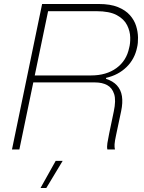

<svg xmlns="http://www.w3.org/2000/svg" viewBox="-20 -749 721 962"><path d="M40 0 191 -729H475Q533 -729 571 -713.5Q609 -698 631 -673Q653 -648 662 -619Q671 -590 671.5 -561.5Q672 -533 667 -512Q655 -453 614 -413Q573 -373 512 -359L511 -354Q546 -343 566 -321Q586 -299 591 -267Q596 -235 587 -192L562 -74Q555 -42 554 -26.5Q553 -11 556 0H518Q515 -12 518 -31.5Q521 -51 527 -80L550 -190Q562 -246 552 -277.5Q542 -309 517 -322.5Q492 -336 457 -336H138L145 -371H436Q513 -371 563.5 -408Q614 -445 627 -509Q633 -530 632.5 -561Q632 -592 617 -622.5Q602 -653 565.5 -673Q529 -693 462 -693H221L77 0ZM183 193 259 57H294L212 193Z"/></svg>

Font: Mona Sans
Style: Italic
Weight: 200
Italic angle: -11.6951°
Designer: Deni Anggara
Foundry: GitHub
Version: Version 2.000